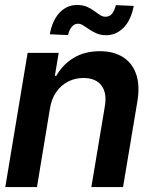

<svg xmlns="http://www.w3.org/2000/svg" viewBox="-20 -761 614 781"><path d="M183.1 -319.3 130.4 0H1.5L92.3 -545.9H218.8L203.1 -452.6H209Q234.9 -498.5 279.8 -525.6Q324.7 -552.7 385.7 -552.7Q441.9 -552.7 480 -528.8Q518.1 -504.9 533.9 -459Q549.8 -413.1 538.6 -347.2L480.5 0H351.6L406.2 -327.1Q416 -381.8 392.8 -412.8Q369.6 -443.8 319.3 -443.8Q285.6 -443.8 257.1 -429.2Q228.5 -414.6 209 -387Q189.5 -359.4 183.1 -319.3ZM413.1 -617.7Q390.6 -617.7 373.8 -624.8Q356.9 -631.8 343.5 -641.1Q330.1 -650.4 318.8 -657.5Q307.6 -664.6 297.9 -664.6Q281.7 -664.6 271.2 -650.9Q260.7 -637.2 256.8 -618.2L182.6 -621.6Q192.9 -678.2 222.4 -709.5Q252 -740.7 293.5 -740.7Q316.9 -740.7 333.3 -733.6Q349.6 -726.6 362.5 -716.8Q375.5 -707 386.5 -700Q397.5 -692.9 409.2 -692.9Q425.8 -692.9 435.8 -705.3Q445.8 -717.8 451.2 -740.2L523.9 -736.8Q513.2 -679.7 483.2 -648.9Q453.1 -618.2 413.1 -617.7Z"/></svg>

Font: Inter Tight SemiBold
Style: Italic
Weight: 600
Italic angle: -9.39999°
Designer: Rasmus Andersson
Foundry: rsms
Version: Version 3.004